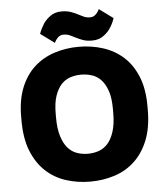

<svg xmlns="http://www.w3.org/2000/svg" viewBox="-60 -963 891 1030"><g transform="rotate(-5 385.0 -448.5)"><path d="M385 13Q316 13 254 -7Q192 -27 145.5 -70.5Q99 -114 72 -181.5Q45 -249 45 -345V-365Q45 -457 72 -523Q99 -589 145.5 -631Q192 -673 254 -693Q316 -713 385 -713Q454 -713 516 -693Q578 -673 624.5 -631Q671 -589 698 -523Q725 -457 725 -365V-345Q725 -249 698 -181.5Q671 -114 624.5 -70.5Q578 -27 516 -7Q454 13 385 13ZM385 -137Q415 -137 443 -146.5Q471 -156 492 -179.5Q513 -203 526 -243.5Q539 -284 539 -345V-365Q539 -424 526 -462Q513 -500 492 -522.5Q471 -545 443 -554Q415 -563 385 -563Q355 -563 327 -554Q299 -545 278 -522.5Q257 -500 244 -462Q231 -424 231 -365V-345Q231 -284 244 -243.5Q257 -203 278 -179.5Q299 -156 327 -146.5Q355 -137 385 -137ZM460 -740Q432 -740 412 -747Q392 -754 375.5 -762.5Q359 -771 344 -778Q329 -785 310 -785Q296 -785 287 -779Q278 -773 272 -765Q268 -760 265 -755Q262 -750 260 -745L185 -800Q190 -815 197 -828.5Q204 -842 212 -855Q226 -875 250 -892.5Q274 -910 310 -910Q338 -910 358 -903Q378 -896 394.5 -887.5Q411 -879 426 -872Q441 -865 460 -865Q473 -865 482.5 -871Q492 -877 498 -885Q502 -890 505 -895Q508 -900 510 -905L585 -850Q580 -834 573 -820.5Q566 -807 558 -795Q544 -774 519.5 -757Q495 -740 460 -740Z"/></g></svg>

Font: Golos Text VF
Style: Regular
Weight: 400
Designer: A.Korolkova, Vitaly Kuzmin
Foundry: ParaType Ltd
Version: Version 2.003